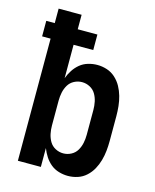

<svg xmlns="http://www.w3.org/2000/svg" viewBox="-112 -812 724 896"><g transform="rotate(15 250.0 -363.5)"><path d="M302 8Q280 8 258 1.5Q236 -5 219 -19Q202 -33 190 -51.5Q178 -70 170 -91V0H59V-590H18V-665H59V-735H170V-665H265V-590H170V-429Q178 -450 190 -468.5Q202 -487 219 -501Q236 -515 258 -521.5Q280 -528 302 -528Q326 -528 349 -520.5Q372 -513 390 -496.5Q408 -480 419.5 -459Q431 -438 437.5 -415Q444 -392 446.5 -368Q449 -344 449 -320V-200Q449 -176 446.5 -152Q444 -128 437.5 -105Q431 -82 419.5 -61Q408 -40 390 -23.5Q372 -7 349 0.5Q326 8 302 8ZM254 -88Q274 -88 292 -97.5Q310 -107 320 -124Q330 -141 334 -160.5Q338 -180 338 -200V-320Q338 -340 334 -359.5Q330 -379 320 -396Q310 -413 292 -422.5Q274 -432 254 -432Q234 -432 216 -422.5Q198 -413 188 -396Q178 -379 174 -359.5Q170 -340 170 -320V-200Q170 -180 174 -160.5Q178 -141 188 -124Q198 -107 216 -97.5Q234 -88 254 -88Z"/></g></svg>

Font: Iosevka Fixed
Style: Bold
Weight: 700
Monospace: yes
Designer: Belleve Invis
Foundry: Belleve Invis
Version: Version 32.3.0